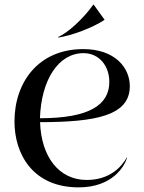

<svg xmlns="http://www.w3.org/2000/svg" viewBox="-20 -798 622 829"><path d="M319.5 11C466 11 517.5 -80 529 -117.5L527.5 -118C506 -79.5 455.5 -21 354.5 -21C235 -21 158 -120 153 -270.5C394 -271 540.5 -298.5 540.5 -426C540.5 -506 476 -586 339.5 -586C146.5 -586 42.5 -443.5 42.5 -273.5C42.5 -133 121.5 11 319.5 11ZM152.5 -287.5C158 -453 232 -568.5 340.5 -568.5C408.5 -568.5 452 -513 452 -444.5C452 -347 369.5 -287.5 152.5 -287.5ZM383 -778C339 -716.5 272 -655 230 -638L232 -636C289.5 -644 380.5 -678.5 431 -712V-713.5L384.5 -778Z"/></svg>

Font: Beautique Display Thin
Style: Bold
Weight: 500
Designer: Nhat-Quang Ngo
Version: Version 1.100;Glyphs 3.2.3 (3260)